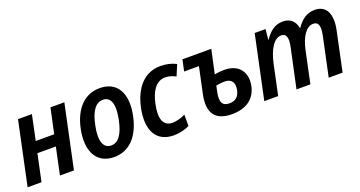

<svg xmlns="http://www.w3.org/2000/svg" viewBox="-36 -1044 2900 1546"><g transform="rotate(-20 1413.5 -271.0)"><path d="M9 0H128L177 -231H335L286 0H406L521 -542H402L356 -328H198L243 -542H124Z M749 10C877 10 968 -81 1003 -247C1043 -435 974 -552 826 -552C699 -552 607 -462 572 -297C533 -108 603 10 749 10ZM758 -86C691 -86 665 -155 691 -280C714 -398 757 -455 819 -455C886 -455 911 -387 885 -261C861 -143 820 -86 758 -86Z M1261 10C1309 10 1357 -2 1395 -21V-118C1356 -99 1317 -89 1285 -89C1206 -89 1179 -156 1206 -280C1228 -384 1274 -453 1352 -453C1384 -453 1415 -442 1441 -428L1480 -521C1442 -541 1397 -552 1346 -552C1208 -552 1120 -449 1086 -291C1047 -106 1110 10 1261 10Z M1757 10C1881 10 1958 -45 1981 -150C2003 -259 1948 -347 1819 -347C1792 -347 1763 -344 1736 -339L1780 -542H1533L1512 -445H1639L1592 -224C1558 -68 1617 10 1757 10ZM1707 -204 1717 -250C1740 -255 1767 -258 1789 -258C1847 -258 1874 -223 1862 -160C1850 -104 1819 -79 1769 -79C1707 -79 1688 -117 1707 -204Z M2037 0H2156L2210 -255C2235 -374 2284 -451 2345 -451C2395 -451 2399 -402 2385 -336L2313 0H2432L2489 -270C2512 -379 2559 -451 2619 -451C2668 -451 2675 -406 2660 -334L2589 0H2708L2779 -335C2807 -465 2771 -552 2668 -552C2597 -552 2548 -510 2511 -455H2508C2496 -518 2457 -552 2394 -552C2325 -552 2277 -510 2240 -454H2236L2245 -542H2152Z"/></g></svg>

Font: Noto Sans SemiCondensed SemiBold
Style: Italic
Weight: 600
Width: 4
Italic angle: -12°
Designer: Monotype Design Team
Foundry: Monotype Imaging Inc.
Version: Version 2.013